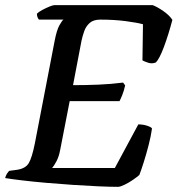

<svg xmlns="http://www.w3.org/2000/svg" viewBox="-32 -724 688 744"><path d="M425 0Q395 0 349.5 -2Q304 -4 251.5 -7.5Q199 -11 147.5 -15.5Q96 -20 54 -25Q12 -30 -12 -34Q-10 -43 -5 -51Q0 -59 4 -62L34 -66Q67 -71 79.5 -92Q92 -113 103 -168L180 -567Q188 -608 198.5 -626.5Q209 -645 214 -648H119Q116 -651 113.5 -657Q111 -663 111 -671Q118 -678 132 -685.5Q146 -693 159.5 -698.5Q173 -704 178 -704H560Q580 -696 602.5 -680Q625 -664 636 -647Q621 -590 603.5 -543Q586 -496 572 -482Q557 -476 542 -481Q527 -486 520 -490L522 -630Q501 -636 456 -642Q411 -648 357 -648Q330 -648 315.5 -635Q301 -622 294.5 -603.5Q288 -585 284 -567L251 -394Q301 -394 349.5 -396Q398 -398 445 -404L453 -393Q448 -371 441.5 -355Q435 -339 431 -332H238L201 -142Q196 -116 186.5 -98.5Q177 -81 170 -73H413L504 -242Q523 -242 539 -236.5Q555 -231 557 -226Q553 -197 544 -162Q535 -127 525 -95.5Q515 -64 508 -46Q499 -38 483 -27Q467 -16 450.5 -8Q434 0 425 0Z"/></svg>

Font: Texturina 72pt 72pt SemiBold
Style: Italic
Weight: 600
Italic angle: -11°
Designer: Guillermo Torres Carreño
Foundry: Omnibus-Type
Version: Version 1.002; ttfautohint (v1.8.3)